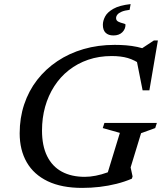

<svg xmlns="http://www.w3.org/2000/svg" viewBox="-20 -906 790 937"><path d="M394 -43Q419 -43 447.2 -48.5Q475.5 -54 502.8 -64Q530 -74 550.5 -87.5L496.5 -33.5L565 -257.5L481.5 -281L489.5 -306H745.5L737.5 -281L668.5 -256L617.5 -89L627 -45L623.5 -34Q588.5 -19 548.8 -9Q509 1 466.8 6Q424.5 11 381 11Q281 11 213 -21.5Q145 -54 110.5 -114Q76 -174 76 -255.5Q76 -330.5 98 -396.5Q120 -462.5 161.2 -515.8Q202.5 -569 260 -607.5Q317.5 -646 388 -666.5Q458.5 -687 539.5 -687Q568.5 -687 596 -684.8Q623.5 -682.5 649.8 -677Q676 -671.5 701.5 -661.5L659 -661L731 -708.5H750.5L709 -465H676L644.5 -623.5L672 -588.5Q637 -613 603.8 -622.8Q570.5 -632.5 525 -632.5Q463 -632.5 410.5 -614.5Q358 -596.5 316 -563.5Q274 -530.5 244.8 -485Q215.5 -439.5 200.2 -384.8Q185 -330 185 -269Q185 -194.5 210 -144Q235 -93.5 281.8 -68.2Q328.5 -43 394 -43ZM592.5 -785.5Q592.5 -764 576.8 -748.5Q561 -733 533.5 -733Q509 -733 495.5 -746Q482 -759 482 -785Q482 -804.5 493 -825.5Q504 -846.5 533.5 -863.2Q563 -880 617.5 -886L612.5 -858Q588 -855 573.5 -848.8Q559 -842.5 552.8 -834.5Q546.5 -826.5 546.5 -817.5Q546.5 -805.5 558 -800Q569.5 -794.5 581 -792Q592.5 -789.5 592.5 -785.5Z"/></svg>

Font: Newsreader 16pt 16pt Medium
Style: Italic
Weight: 500
Italic angle: -17°
Version: Version 1.003